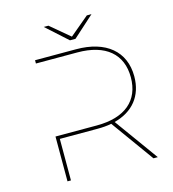

<svg xmlns="http://www.w3.org/2000/svg" viewBox="-124 -969 965 1072"><g transform="rotate(-15 358.0 -433.5)"><path d="M473 -252C582 -280 645 -357 645 -470C645 -615 542 -700 370 -700H133V-681H372C536 -681 625 -604 625 -470C625 -336 536 -259 372 -259H133V0H153V-240H370C399 -240 427 -242 452 -247L630 0H655ZM504 -867H477L366 -774L255 -867H228L350 -757H382Z"/></g></svg>

Font: Montserrat-Alt1 Thin
Style: Regular
Weight: 100
Designer: Differentunic
Foundry: Differentunic
Version: Version 7.222